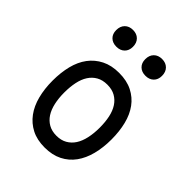

<svg xmlns="http://www.w3.org/2000/svg" viewBox="-219 -902 1037 1037"><g transform="rotate(45 300.0 -383.5)"><path d="M300 10Q242 10 200 -11.5Q158 -33 130 -71Q102 -109 88.5 -161.5Q75 -214 75 -276Q75 -338 88 -390Q101 -442 129 -479.5Q157 -517 199.5 -538.5Q242 -560 300 -560Q359 -560 401.5 -538.5Q444 -517 471.5 -479.5Q499 -442 512 -390Q525 -338 525 -276Q525 -214 511.5 -161.5Q498 -109 470.5 -71Q443 -33 400.5 -11.5Q358 10 300 10ZM300 -80Q335 -80 360.5 -94.5Q386 -109 402.5 -134.5Q419 -160 427 -196.5Q435 -233 435 -276Q435 -319 427.5 -354.5Q420 -390 403.5 -415.5Q387 -441 361.5 -455.5Q336 -470 300 -470Q264 -470 238.5 -455.5Q213 -441 196.5 -415.5Q180 -390 172.5 -354Q165 -318 165 -275Q165 -232 173 -196Q181 -160 197.5 -134.5Q214 -109 239.5 -94.5Q265 -80 300 -80ZM411 -649Q382 -649 364.5 -666Q347 -683 347 -712Q347 -742 364.5 -759.5Q382 -777 411 -777Q440 -777 457.5 -759.5Q475 -742 475 -712Q475 -683 457.5 -666Q440 -649 411 -649ZM189 -649Q160 -649 142.5 -666Q125 -683 125 -712Q125 -742 142.5 -759.5Q160 -777 189 -777Q218 -777 235.5 -759.5Q253 -742 253 -712Q253 -683 235.5 -666Q218 -649 189 -649Z"/></g></svg>

Font: Maple Mono NL
Style: Regular
Weight: 400
Monospace: yes
Designer: subframe7536
Version: Version 7.000